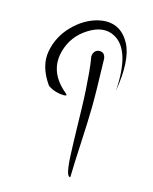

<svg xmlns="http://www.w3.org/2000/svg" viewBox="-111 -815 696 875"><g transform="rotate(15 237.5 -377.0)"><path d="M281 -741Q354 -741 392 -669Q430 -597 405 -447Q418 -639 334 -687Q277 -719 207 -674Q142 -633 121 -560Q92 -459 181 -382Q185 -379 188 -376Q200 -366 179 -366Q141 -367 112 -385Q106 -388 103 -392Q49 -469 62 -541Q75 -613 127 -666.5Q179 -720 243 -736Q265 -741 281 -741ZM286 -603Q311 -603 315 -575Q320 -411 319 -346.5Q318 -282 312.5 -175.5Q307 -69 306 -13Q299 -11 294 -21.5Q289 -32 286 -53.5Q283 -75 281.5 -104.5Q280 -134 279 -171Q278 -208 277 -247Q276 -286 275 -329.5Q274 -373 271.5 -413.5Q269 -454 265.5 -495Q262 -536 256 -568Q256 -584 265 -593.5Q274 -603 286 -603Z"/></g></svg>

Font: YamSuf
Style: Regular
Weight: 400
Version: Version 1.1